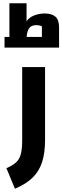

<svg xmlns="http://www.w3.org/2000/svg" viewBox="-20 -883 384 1182"><path d="M71.9 278.8 19.6 152.5Q59.4 135 80 115.6Q100.6 96.2 108.6 64.2Q116.6 32.2 116.6 -21.3V-470H257.4V-21.3Q257.4 59.2 238.9 115.6Q220.5 172.1 179.9 211.3Q139.3 250.5 71.9 278.8ZM37.9 -641.9V-863H143.5V-751.4Q157.5 -774.6 188.8 -787.3Q220.1 -800 255.2 -800Q297.9 -800 320.7 -780.8Q343.6 -761.7 343.6 -713.6V-641.9H238V-720.9Q231.5 -724.2 222.3 -726.2Q213 -728.2 201.8 -728.2Q170.3 -728.2 156.9 -705Q143.5 -681.8 143.5 -641.9ZM7.9 -590V-655.5H343.6V-590Z"/></svg>

Font: Changa
Style: Regular
Weight: 400
Designer: Eduardo Rodriguez Tunni
Foundry: Eduardo Rodriguez Tunni
Version: Version 3.003